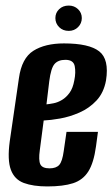

<svg xmlns="http://www.w3.org/2000/svg" viewBox="-20 -658 404 690"><path d="M150 12Q99 12 65.5 -0.5Q32 -13 19 -48Q6 -83 15 -150L48 -377Q58 -449 100 -475.5Q142 -502 210 -502Q300 -502 336.5 -473.5Q373 -445 361 -369Q353 -325 327 -297Q301 -269 265.5 -253.5Q230 -238 195.5 -232Q161 -226 137 -225L123 -118Q118 -82 125 -67.5Q132 -53 158 -53Q182 -53 193 -65.5Q204 -78 209 -115L219 -184H332L325 -132Q317 -73 297.5 -42Q278 -11 242.5 0.5Q207 12 150 12ZM147 -283Q158 -284 173 -287Q188 -290 203 -299Q218 -308 230 -324.5Q242 -341 247 -369Q253 -398 248.5 -420.5Q244 -443 215 -443Q189 -443 176 -428Q163 -413 157 -366ZM227 -547Q206 -547 192.5 -560.5Q179 -574 179 -593Q179 -612 192.5 -625Q206 -638 227 -638Q247 -638 260.5 -625Q274 -612 274 -593Q274 -574 260.5 -560.5Q247 -547 227 -547Z"/></svg>

Font: Alumni Sans Thin
Style: Bold Italic
Weight: 700
Italic angle: -8°
Version: Version 1.016